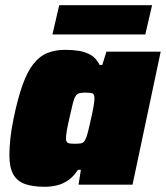

<svg xmlns="http://www.w3.org/2000/svg" viewBox="-20 -708 636 736"><path d="M151 8Q106 8 76 -2.5Q46 -13 31 -39.5Q16 -66 16 -113Q16 -140 19.5 -175Q23 -210 32 -253Q48 -331 66.5 -382.5Q85 -434 108.5 -463.5Q132 -493 162 -505Q192 -517 230 -517Q258 -517 283 -513Q308 -509 328.5 -497Q349 -485 362 -459H372L388 -510H596L488 0H281L290 -57H279Q261 -30 240 -16Q219 -2 196.5 3Q174 8 151 8ZM268 -157Q282 -157 290 -158.5Q298 -160 302.5 -165.5Q307 -171 311 -182Q314 -190 318 -205.5Q322 -221 326 -239.5Q330 -258 334 -276Q338 -294 340 -309Q342 -324 342 -331Q342 -346 335.5 -349.5Q329 -353 309 -353Q294 -353 285 -351Q276 -349 270 -340Q264 -331 259 -311Q254 -291 246 -255Q239 -225 236 -206.5Q233 -188 233 -177Q233 -168 236.5 -163.5Q240 -159 248 -158Q256 -157 268 -157ZM181 -576 207 -688H563L537 -576Z"/></svg>

Font: Saira Thin Black
Style: Italic
Weight: 900
Italic angle: -12°
Version: Version 1.101